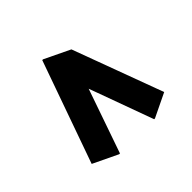

<svg xmlns="http://www.w3.org/2000/svg" viewBox="-89 -787 841 841"><g transform="rotate(45 331.0 -366.5)"><path d="M53.7 -311.5V-316.4L110.8 -435.1L530.3 -590.3L583.5 -480V-475.1L286.1 -366.7L583.5 -263.2V-258.3L528.3 -143.1Z"/></g></svg>

Font: Nova Round
Style: Bold
Weight: 700
Designer: Wojciech Kalinowski "wmk69" (wmk69@o2.pl)
Foundry: Wojciech Kalinowski "wmk69" (wmk69@o2.pl)
Version: Version 3.1.0; 2021-05-23